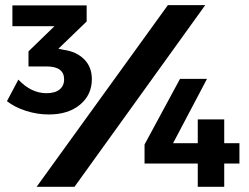

<svg xmlns="http://www.w3.org/2000/svg" viewBox="-20 -720 959 740"><path d="M6.8 -330.1 50.8 -413.1Q100.1 -360.8 159.2 -360.8Q191.9 -360.8 209.5 -375Q227.1 -389.2 227.1 -414.1Q227.1 -463.9 159.2 -463.9H89.8V-522L189.9 -619.1H27.8V-699.2H314V-637.2L205.1 -532.2L226.1 -527.8Q274.9 -521 304.4 -491.5Q334 -461.9 334 -415Q334 -354.5 288.6 -316.7Q243.2 -278.8 168 -278.8Q123.5 -278.8 80.1 -292.7Q36.6 -306.6 6.8 -330.1ZM121.1 0 627 -700.2H771L267.1 0ZM537.1 -89.8V-163.1L673.8 -416H777.8L647 -168H742.2V-259.8H844.2V-168H902.8V-89.8H844.2V0H742.2V-89.8Z"/></svg>

Font: Montserrat Semi Bold
Style: Regular
Weight: 600
Designer: Julieta Ulanovsky
Foundry: Julieta Ulanovsky
Version: Version 3.001;PS 003.001;hotconv 1.0.70;makeotf.lib2.5.58329